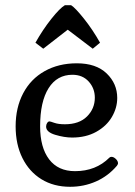

<svg xmlns="http://www.w3.org/2000/svg" viewBox="-20 -704 519 737"><path d="M116 -540Q144 -590 177 -631.5Q210 -673 229 -684H253Q269 -674 302.5 -632Q336 -590 364 -540L336 -517L240 -590L146 -517ZM40 -219Q40 -291 69 -346Q98 -401 151.5 -431Q205 -461 275 -461Q349 -461 389.5 -422Q430 -383 430 -328Q430 -290 409.5 -255Q389 -220 349.5 -198Q310 -176 257 -176Q227 -176 192 -186.5Q157 -197 157 -218Q157 -226 161 -232Q165 -238 170 -238Q173 -238 188.5 -232.5Q204 -227 229 -227Q284 -227 314 -257Q344 -287 344 -329Q344 -365 320.5 -391Q297 -417 258 -417Q199 -417 166.5 -365.5Q134 -314 134 -219Q134 -138 168.5 -92.5Q203 -47 268 -47Q348 -47 400 -99Q403 -102 408 -102Q416 -102 424.5 -94Q433 -86 433 -77Q433 -74 431 -71.5Q429 -69 429 -68Q395 -28 348.5 -7.5Q302 13 249 13Q186 13 139 -16Q92 -45 66 -97.5Q40 -150 40 -219Z"/></svg>

Font: Kurale
Style: Regular
Weight: 400
Designer: Eduardo Rodriguez Tunni
Foundry: Eduardo Rodriguez Tunni
Version: Version 2.000